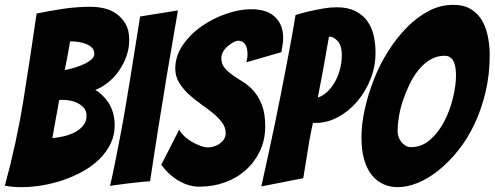

<svg xmlns="http://www.w3.org/2000/svg" viewBox="-21 -768 2040 792"><path d="M68 4Q31 4 -1 -2Q47 -177 75.5 -354.5Q104 -532 130 -712Q182 -723 238 -731.5Q294 -740 354 -740Q379 -740 407 -734Q435 -728 458 -712Q481 -696 496.5 -670Q512 -644 512 -604Q512 -566 499.5 -533Q487 -500 467.5 -473Q448 -446 423 -426.5Q398 -407 372 -397Q385 -390 399 -377Q413 -364 425 -346.5Q437 -329 444.5 -305Q452 -281 452 -251Q452 -210 435 -175Q418 -140 389 -111.5Q360 -83 321.5 -61.5Q283 -40 240.5 -25.5Q198 -11 153.5 -3.5Q109 4 68 4ZM195 -198Q214 -200 238 -205Q262 -210 284 -220.5Q306 -231 321 -248.5Q336 -266 336 -291Q336 -309 326.5 -321Q317 -333 302.5 -341Q288 -349 271 -352.5Q254 -356 239 -356Q234 -356 230.5 -356Q227 -356 223 -355Q219 -331 215.5 -312.5Q212 -294 209 -277Q206 -260 202.5 -241.5Q199 -223 195 -198ZM246 -479Q268 -483 290 -490Q312 -497 329.5 -505.5Q347 -514 357.5 -524Q368 -534 368 -546Q368 -561 359 -570.5Q350 -580 335.5 -586Q321 -592 305.5 -594.5Q290 -597 278 -597H268Q266 -586 263.5 -571Q261 -556 258 -539.5Q255 -523 251.5 -507Q248 -491 246 -479Z M433 -1Q443 -44 453.5 -96.5Q464 -149 475 -206.5Q486 -264 496 -323Q506 -382 515 -437Q536 -565 557 -700L713 -725Q690 -591 668 -462Q659 -407 649.5 -348Q640 -289 630.5 -231Q621 -173 613 -118.5Q605 -64 598 -20Q589 -20 562.5 -17.5Q536 -15 508 -11.5Q480 -8 457.5 -5Q435 -2 433 -1Z M801 2Q761 2 721 -19.5Q681 -41 644 -88L718 -233Q725 -220 739 -206.5Q753 -193 770.5 -183Q788 -173 805.5 -166.5Q823 -160 837 -160Q849 -160 862 -164Q875 -168 886 -176Q897 -184 903.5 -194.5Q910 -205 910 -219Q910 -243 894.5 -263.5Q879 -284 856 -302.5Q833 -321 806 -340Q779 -359 756.5 -380Q734 -401 718 -427Q702 -453 702 -485Q702 -537 733 -582Q764 -627 810.5 -659.5Q857 -692 912 -711Q967 -730 1016 -730Q1043 -730 1067 -723.5Q1091 -717 1108.5 -702.5Q1126 -688 1136.5 -666Q1147 -644 1147 -611Q1147 -597 1144.5 -583Q1142 -569 1140 -553L995 -511Q997 -519 998.5 -527Q1000 -535 1000 -543Q1000 -573 989.5 -586.5Q979 -600 962 -600Q954 -600 942.5 -594Q931 -588 919.5 -578.5Q908 -569 900 -556Q892 -543 892 -528Q892 -504 905.5 -488Q919 -472 939 -458Q959 -444 982.5 -429.5Q1006 -415 1026 -392Q1046 -369 1059.5 -334.5Q1073 -300 1073 -247Q1073 -191 1051.5 -145.5Q1030 -100 993.5 -67Q957 -34 907.5 -16Q858 2 801 2Z M1057 1Q1087 -134 1114 -263Q1125 -317 1137 -377Q1149 -437 1160 -495Q1171 -553 1181 -607Q1191 -661 1198 -706Q1227 -715 1255 -721.5Q1283 -728 1312.5 -733Q1342 -738 1368 -738Q1413 -738 1443.5 -723Q1474 -708 1493 -682.5Q1512 -657 1520 -623Q1528 -589 1528 -550Q1528 -494 1507.5 -442Q1487 -390 1452.5 -349.5Q1418 -309 1373.5 -285Q1329 -261 1281 -261H1270Q1262 -227 1255 -187Q1248 -147 1243 -113Q1236 -73 1230 -33ZM1290 -366Q1306 -370 1323.5 -384.5Q1341 -399 1356 -422.5Q1371 -446 1380 -477Q1389 -508 1389 -542Q1389 -579 1372.5 -598Q1356 -617 1336 -617Q1325 -551 1314 -492Q1303 -433 1290 -366Z M1620 4Q1587 4 1560 -8.5Q1533 -21 1513 -45.5Q1493 -70 1481.5 -108.5Q1470 -147 1470 -201Q1470 -257 1484 -319Q1498 -381 1522 -442Q1546 -503 1581 -558Q1616 -613 1658 -655.5Q1700 -698 1748 -723Q1796 -748 1848 -748Q1893 -748 1922.5 -729.5Q1952 -711 1968.5 -681.5Q1985 -652 1992 -615Q1999 -578 1999 -541Q1999 -459 1981.5 -386.5Q1964 -314 1935 -253.5Q1906 -193 1867.5 -145.5Q1829 -98 1787 -64.5Q1745 -31 1702 -13.5Q1659 4 1620 4ZM1674 -161Q1719 -161 1754 -192Q1789 -223 1812 -268Q1835 -313 1847.5 -364Q1860 -415 1860 -457Q1860 -469 1858.5 -483Q1857 -497 1852.5 -509Q1848 -521 1838.5 -529.5Q1829 -538 1813 -538Q1781 -538 1754 -522Q1727 -506 1705.5 -479.5Q1684 -453 1668 -419.5Q1652 -386 1640.5 -351.5Q1629 -317 1624 -284Q1619 -251 1619 -227Q1619 -216 1623 -204Q1627 -192 1634 -183Q1641 -174 1651.5 -167.5Q1662 -161 1674 -161Z"/></svg>

Font: Bangers
Style: Regular
Weight: 400
Designer: vernon adams
Foundry: Vernon Adams
Version: Version 2.000